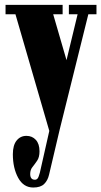

<svg xmlns="http://www.w3.org/2000/svg" viewBox="-20 -544 429 814"><path d="M121 251Q79.5 251 57 209.8Q34.5 168.5 34.5 110Q34.5 71.5 50.5 51.8Q66.5 32 92 32Q116.5 32 132 49Q147.5 66 147.5 97.5Q147.5 122.5 137.5 137.2Q127.5 152 117.8 164Q108 176 108 193.5Q108 218 128 218Q135 218 139.5 212.5Q144 207 149 188L189 11L45.5 -483.5H3.5V-523.5H245.5V-483.5H205.5L262 -289L309 -483.5H272V-523.5H389V-483.5H354.5L233.5 3.5L188 196.5Q182.5 221 167.2 236Q152 251 121 251Z"/></svg>

Font: Imbue 10pt Black
Style: Regular
Weight: 900
Designer: Tyler Finck
Foundry: Etcetera Type Company
Version: Version 1.102; ttfautohint (v1.8.3)